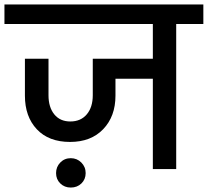

<svg xmlns="http://www.w3.org/2000/svg" viewBox="-44 -760 934 863"><path d="M870 -652H748V0H643V-406H475V-330Q475 -237 420 -179.5Q365 -122 271 -122Q175 -122 121.5 -179Q68 -236 68 -330V-496H174V-332Q174 -278 200 -246Q226 -214 272 -214Q319 -214 346 -246Q373 -278 373 -332V-496H643V-652H-24V-740H870ZM341 18Q341 46 322 64.5Q303 83 274 83Q246 83 227 64.5Q208 46 208 18Q208 -10 227 -29.5Q246 -49 274 -49Q302 -49 321.5 -29.5Q341 -10 341 18Z"/></svg>

Font: Fz Poppins Med
Style: Regular
Weight: 500
Designer: Ninad Kale (Devanagari), Jonny Pinhorn (Latin)
Foundry: Indian Type Foundry
Version: Vit hóa bi Vntype.Com & FontZin.Com